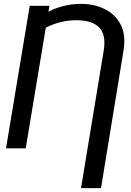

<svg xmlns="http://www.w3.org/2000/svg" viewBox="-20 -757 669 980"><path d="M495.6 203.1H393.6L509.3 -498.5Q522.5 -578.6 486.8 -616.2Q451.2 -653.8 369.6 -653.8Q316.9 -653.8 269 -638.4Q221.2 -623 182.1 -598.1L195.8 -680.2Q220.2 -695.8 251.2 -708.7Q282.2 -721.7 318.1 -729.5Q354 -737.3 392.1 -737.3Q460.4 -737.3 514.6 -710.7Q568.8 -684.1 596.2 -630.9Q623.5 -577.6 610.4 -498.5ZM232.4 -727.5 111.3 0H10.7L131.8 -727.5Z"/></svg>

Font: Inter 16pt
Style: Italic
Weight: 400
Italic angle: -9.3988°
Version: Version 4.001;git-66647c0bb